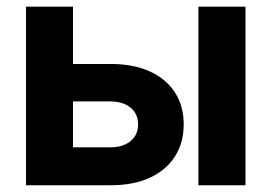

<svg xmlns="http://www.w3.org/2000/svg" viewBox="-20 -549 804 569"><path d="M149.4 -359.4H308.1Q376 -359.4 424.3 -337.2Q472.7 -314.9 498.5 -274.9Q524.4 -234.9 524.4 -180.2Q524.4 -126 498.5 -85.4Q472.7 -44.9 424.3 -22.5Q376 0 308.1 0H57.1V-529.3H196.3V-112.3H305.7Q344.2 -112.3 366.7 -130.6Q389.2 -148.9 389.2 -180.2Q389.2 -211.9 366.7 -230.2Q344.2 -248.5 305.7 -248.5H149.4ZM567.9 0V-529.3H707.5V0Z"/></svg>

Font: Inter Cardless Tabular Bold
Style: Bold
Weight: 700
Designer: Rasmus Andersson
Foundry: rsms
Version: Version 4.000;git-4fc901f